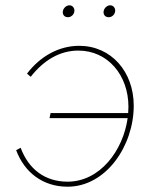

<svg xmlns="http://www.w3.org/2000/svg" viewBox="-20 -700 583 725"><path d="M235 5C381 5 485 -150 485 -301C485 -429 400 -527 279 -527C204 -527 133 -489 82 -422L96 -410C146 -474 207 -509 276 -509C387 -509 465 -416 465 -297L464 -273H171L167 -254H462C445 -132 358 -14 235 -14C150 -14 88 -61 58 -142L41 -133C72 -49 142 5 235 5ZM237 -635C249 -635 261 -646 261 -660C261 -670 254 -680 242 -680C229 -680 217 -667 217 -654C217 -643 224 -635 237 -635ZM391 -635C403 -635 415 -646 415 -660C415 -670 408 -680 396 -680C383 -680 371 -667 371 -654C371 -643 378 -635 391 -635Z"/></svg>

Font: Fixel Text 20240404 Thin
Style: Italic
Weight: 100
Width: 4
Italic angle: -10°
Designer: AlfaBravo + MacPaw
Foundry: Kyrylo Tkachov, Marchela Mozhyna, Serhii Makarenko, Maria Weinstein, Zakhar Kryvoshyya
Version: Version 1.211;Glyphs 3.2 (3225)